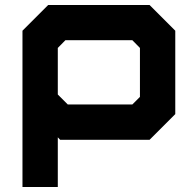

<svg xmlns="http://www.w3.org/2000/svg" viewBox="-20 -560 784 769"><path d="M70 189V-437L173 -540H579L682 -437V-103L579 0H221L211.5 -10V189ZM251.5 -141.5H510L540.5 -172V-368L510 -399H242L211.5 -368V-181.5Z"/></svg>

Font: Tourney Expanded Black
Style: Regular
Weight: 900
Width: 7
Designer: Tyler Finck
Foundry: Etcetera Type Co
Version: Version 1.010; ttfautohint (v1.8.3)